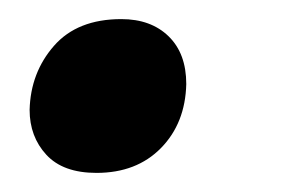

<svg xmlns="http://www.w3.org/2000/svg" viewBox="-20 -168 310 201"><path d="M11 -53Q12 -92 36.5 -120Q61 -148 107 -148Q138 -148 156.5 -130Q175 -112 175 -80Q174 -39 148.5 -13Q123 13 81 13Q46 13 28.5 -6Q11 -25 11 -53Z"/></svg>

Font: Noto Sans Display
Style: Bold Italic
Weight: 700
Italic angle: -12°
Designer: Monotype Design team
Foundry: Monotype Imaging Inc.
Version: Version 1.000